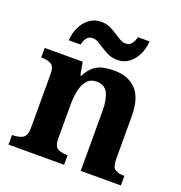

<svg xmlns="http://www.w3.org/2000/svg" viewBox="-136 -881 939 997"><g transform="rotate(20 333.5 -382.0)"><path d="M20 0V-53H22Q56 -53 78 -65Q100 -77 100 -122V-418.4Q100 -460.2 80.5 -471.6Q61 -483 28 -483H25V-536H235L247.7 -465H252.5Q273 -503 296.5 -520.5Q320 -538 347.3 -543.5Q374.7 -549 405.9 -549Q483 -549 527 -503.2Q571 -457.4 571 -356V-123.8Q571 -77.6 587.5 -65.3Q604 -53 638 -53H641V0H419V-329Q419 -394 401.1 -429Q383.3 -464 338.8 -464Q306 -464 287.2 -442.5Q268.3 -420.9 260.2 -385.5Q252 -350.1 252 -309V-118Q252 -76 271.5 -64.5Q291 -53 324 -53H327V0ZM400 -606Q373 -606 351 -615.5Q329 -625 310.5 -637.5Q292 -650 275.5 -659.5Q259 -669 243 -669Q221 -669 209 -652.5Q197 -636 194 -616H129Q131 -657 147.5 -690.5Q164 -724 191.5 -744Q219 -764 255 -764Q282 -764 303.5 -754.5Q325 -745 343.5 -732.5Q362 -720 378.5 -710.5Q395 -701 411 -701Q433 -701 445 -717.5Q457 -734 460 -754H525Q523 -714 506.5 -680Q490 -646 463 -626Q436 -606 400 -606Z"/></g></svg>

Font: Noto Naskh Arabic UI
Style: Regular
Weight: 400
Designer: Monotype Design Team, David Williams, Mohamad Dakak and Nizar Qandah
Foundry: Monotype Imaging Inc.
Version: Version 2.014